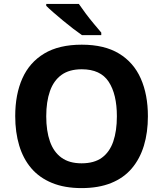

<svg xmlns="http://www.w3.org/2000/svg" viewBox="-20 -954 836 984"><path d="M738 -358Q738 -275 717.5 -207.5Q697 -140 655.5 -91Q614 -42 549.5 -16Q485 10 398 10Q311 10 246.5 -16.5Q182 -43 140.5 -91.5Q99 -140 78.5 -208Q58 -276 58 -359Q58 -470 94.5 -552Q131 -634 206.5 -679.5Q282 -725 399 -725Q515 -725 590 -679.5Q665 -634 701.5 -551.5Q738 -469 738 -358ZM217 -358Q217 -283 236 -229Q255 -175 295 -146Q335 -117 398 -117Q463 -117 502.5 -146Q542 -175 560.5 -229Q579 -283 579 -358Q579 -471 537 -535Q495 -599 399 -599Q335 -599 295 -570Q255 -541 236 -487Q217 -433 217 -358ZM384 -934Q399 -912 419.5 -884.5Q440 -857 461.5 -831.5Q483 -806 499 -787V-774H400Q381 -787 355.5 -806.5Q330 -826 303.5 -848Q277 -870 254 -890Q231 -910 217 -924V-934Z"/></svg>

Font: Noto Sans Armenian
Style: Bold
Weight: 700
Version: Version 2.007